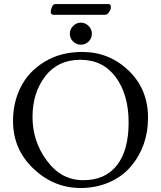

<svg xmlns="http://www.w3.org/2000/svg" viewBox="-20 -923 803 957"><path d="M520 -902.8Q532.2 -902.8 532.7 -889.6Q533.2 -876 523.4 -862.3Q513.7 -848.6 502 -849.1H247.1Q242.2 -849.1 237.3 -852.5Q232.9 -856 232.9 -864.3Q232.9 -872.6 238.8 -887.7Q244.6 -902.8 256.8 -902.8ZM382.8 -810.1Q404.8 -810.1 421.4 -793.9Q438 -777.8 438 -754.9Q438 -731.9 421.4 -715.8Q404.8 -700.2 382.8 -700.2Q361.3 -700.2 344.7 -715.8Q328.1 -731.4 328.1 -754.9Q328.1 -777.8 344.7 -793.9Q361.3 -810.1 382.8 -810.1ZM44.9 -319.8Q44.9 -412.6 83.5 -489.3Q122.1 -566.4 202.1 -615.2Q282.2 -664.1 390.1 -664.1Q523.9 -664.1 621.1 -571.3Q717.8 -478.5 717.8 -336.4Q717.8 -193.8 631.8 -92.8Q590.8 -43.9 525.9 -15.1Q460.9 13.7 381.8 14.2Q247.1 13.7 146 -83Q44.9 -179.7 44.9 -319.8ZM205.6 -543Q142.1 -460.9 142.1 -339.4Q142.1 -217.8 214.4 -121.1Q286.1 -24.4 395.5 -24.9Q504.9 -24.9 563 -99.6Q621.1 -173.8 621.1 -312.5Q621.1 -451.2 557.1 -538.1Q493.2 -625 380.9 -625Q268.6 -625 205.6 -543Z"/></svg>

Font: EBGaramond
Style: Regular
Weight: 400
Version: Version 000.012g